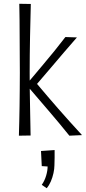

<svg xmlns="http://www.w3.org/2000/svg" viewBox="-20 -718 457 1016"><path d="M347 0Q294 -66 236 -133.5Q178 -201 119 -270Q165 -325 201 -367.5Q237 -410 267 -447Q297 -484 326 -522L387 -520Q352 -480 318.5 -441Q285 -402 250.5 -361Q216 -320 176 -274Q233 -206 289 -142Q345 -78 414 -3ZM80 0Q80 0 80.5 -20.5Q81 -41 82 -76Q83 -111 83.5 -154Q84 -197 84.5 -243.5Q85 -290 85 -333Q85 -376 84.5 -426Q84 -476 84 -524Q84 -572 83.5 -611.5Q83 -651 82.5 -674.5Q82 -698 82 -698L143 -697Q143 -697 142.5 -673.5Q142 -650 141 -611Q140 -572 139 -524.5Q138 -477 137.5 -427.5Q137 -378 137 -334Q137 -290 137.5 -243.5Q138 -197 139 -154Q140 -111 140.5 -76.5Q141 -42 141.5 -21.5Q142 -1 142 -1ZM227 278 201 260Q216 239 224 212Q232 185 232 163L201 161L197 81L269 76Q269 96 269 116.5Q269 137 268 157Q268 175 263 198Q258 221 249 242Q240 263 227 278Z"/></svg>

Font: Truculenta Light
Style: Regular
Weight: 300
Version: Version 1.002